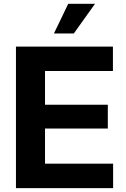

<svg xmlns="http://www.w3.org/2000/svg" viewBox="-20 -967 647 987"><path d="M62 0V-727.5H560.5V-602.1H211.4V-428.7H534.2V-306.2H211.4V-125.5H561.5V0ZM257.3 -794.9 330.6 -947.3H468.3L359.4 -794.9Z"/></svg>

Font: Inter 20pt
Style: Bold
Weight: 700
Version: Version 4.001;git-66647c0bb